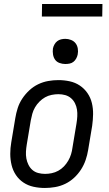

<svg xmlns="http://www.w3.org/2000/svg" viewBox="-20 -926 540 954"><path d="M203 8Q174 8 146.5 2Q119 -4 96.5 -19Q74 -34 59 -56.5Q44 -79 37.5 -106Q31 -133 31 -161.5Q31 -190 36 -219L56 -339Q60 -364 68 -389Q76 -414 91 -436.5Q106 -459 126 -477.5Q146 -496 170 -507.5Q194 -519 219.5 -523.5Q245 -528 270 -528Q299 -528 326.5 -522Q354 -516 376.5 -501Q399 -486 414.5 -463.5Q430 -441 436.5 -414Q443 -387 442.5 -358.5Q442 -330 438 -301L418 -181Q414 -156 405.5 -131Q397 -106 382.5 -83.5Q368 -61 348 -42.5Q328 -24 304 -12.5Q280 -1 254 3.5Q228 8 203 8ZM204 -62Q220 -62 237 -65.5Q254 -69 269.5 -77.5Q285 -86 297.5 -99Q310 -112 319 -127.5Q328 -143 333 -159.5Q338 -176 340 -192L360 -312Q363 -330 364 -347.5Q365 -365 362.5 -381.5Q360 -398 352.5 -413Q345 -428 332.5 -438.5Q320 -449 304 -453.5Q288 -458 270 -458Q254 -458 236.5 -454.5Q219 -451 204 -442.5Q189 -434 176 -421Q163 -408 154 -392.5Q145 -377 140.5 -360.5Q136 -344 133 -328L113 -208Q110 -190 109 -172.5Q108 -155 111 -138.5Q114 -122 121.5 -107Q129 -92 141 -81.5Q153 -71 169.5 -66.5Q186 -62 204 -62ZM304 -608Q290 -608 276 -613Q262 -618 254 -629Q246 -640 243.5 -655Q241 -670 243 -685Q245 -695 250.5 -705Q256 -715 264.5 -721.5Q273 -728 283.5 -730.5Q294 -733 305 -733Q319 -733 333 -727.5Q347 -722 355.5 -711Q364 -700 366.5 -685Q369 -670 366 -655Q364 -645 358.5 -635Q353 -625 344.5 -618.5Q336 -612 325.5 -610Q315 -608 304 -608ZM188 -844 189 -906H489L488 -844Z"/></svg>

Font: Iosevka Fixed
Style: Italic
Weight: 400
Italic angle: -9°
Monospace: yes
Designer: Belleve Invis
Foundry: Belleve Invis
Version: Version 33.2.4